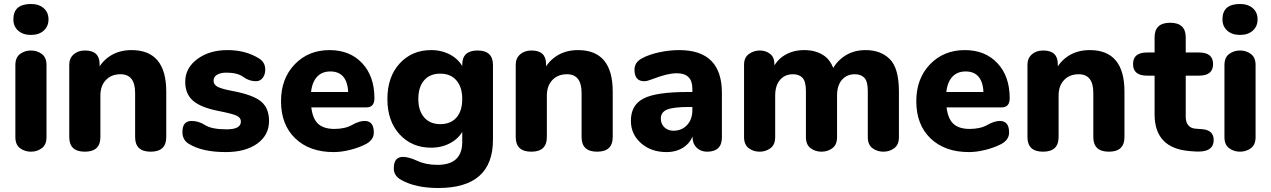

<svg xmlns="http://www.w3.org/2000/svg" viewBox="-20 -754 6368 962"><path d="M135 6Q104 6 80.5 -11.5Q57 -29 57 -67V-428Q57 -466 80.5 -483.5Q104 -501 135 -501Q166 -501 189.5 -483.5Q213 -466 213 -428V-67Q213 -29 189.5 -11.5Q166 6 135 6ZM135 -579Q95 -579 71 -600.5Q47 -622 47 -657Q47 -734 135 -734Q175 -734 199 -713Q223 -692 223 -657Q223 -622 199 -600.5Q175 -579 135 -579Z M405 6Q327 6 327 -67V-430Q327 -462 349 -481.5Q371 -501 406 -501Q479 -501 479 -433V-397L466 -399Q491 -449 535.5 -476Q580 -503 639 -503Q813 -503 813 -295V-67Q813 6 735 6Q657 6 657 -67V-288Q657 -382 584 -382Q538 -382 510.5 -353Q483 -324 483 -275V-67Q483 6 405 6Z M1111 8Q992 8 925 -34Q894 -53 894 -93Q894 -148 940 -148Q975 -148 1008 -127Q1041 -106 1116 -106Q1187 -106 1187 -145Q1187 -164 1166.5 -174Q1146 -184 1075 -198Q987 -215 947.5 -249Q908 -283 908 -344Q908 -413 968.5 -458Q1029 -503 1120 -503Q1211 -503 1278 -461Q1309 -442 1309 -405Q1309 -380 1296 -363.5Q1283 -347 1263 -347Q1228 -347 1199 -368.5Q1170 -390 1114 -390Q1085 -390 1067.5 -379.5Q1050 -369 1050 -350Q1050 -330 1070.5 -319Q1091 -308 1151 -297Q1249 -278 1288.5 -245Q1328 -212 1328 -148Q1328 -77 1269 -34.5Q1210 8 1111 8Z M1652 8Q1531 8 1459.5 -60.5Q1388 -129 1388 -247Q1388 -360 1456.5 -431.5Q1525 -503 1631 -503Q1733 -503 1794.5 -437.5Q1856 -372 1856 -262Q1856 -216 1816 -216H1526L1527 -293H1763L1725 -278Q1725 -396 1635 -396Q1588 -396 1562.5 -362Q1537 -328 1537 -263Q1537 -180 1564.5 -144Q1592 -108 1655 -108Q1709 -108 1744 -128Q1779 -148 1807 -148Q1853 -148 1853 -90Q1853 -54 1815 -33Q1781 -15 1736 -3.5Q1691 8 1652 8Z M2176 188Q2063 188 1991 148Q1953 127 1953 90Q1953 32 1999 32Q2028 32 2071 52Q2114 72 2172 72Q2296 72 2296 -43V-125L2307 -116Q2290 -70 2244.5 -42Q2199 -14 2140 -14Q2044 -14 1982.5 -80.5Q1921 -147 1921 -258Q1921 -369 1982.5 -436Q2044 -503 2140 -503Q2199 -503 2244.5 -475Q2290 -447 2307 -399L2296 -387V-430Q2296 -501 2373 -501Q2450 -501 2450 -428V-54Q2450 188 2176 188ZM2186 -132Q2238 -132 2267 -165Q2296 -198 2296 -258Q2296 -317 2267 -351Q2238 -385 2186 -385Q2134 -385 2105 -351.5Q2076 -318 2076 -258Q2076 -199 2105.5 -165.5Q2135 -132 2186 -132Z M2642 6Q2564 6 2564 -67V-430Q2564 -462 2586 -481.5Q2608 -501 2643 -501Q2716 -501 2716 -433V-397L2703 -399Q2728 -449 2772.5 -476Q2817 -503 2876 -503Q3050 -503 3050 -295V-67Q3050 6 2972 6Q2894 6 2894 -67V-288Q2894 -382 2821 -382Q2775 -382 2747.5 -353Q2720 -324 2720 -275V-67Q2720 6 2642 6Z M3319 8Q3243 8 3192 -36.5Q3141 -81 3141 -149Q3141 -228 3204.5 -260.5Q3268 -293 3423 -293H3465V-218H3432Q3354 -218 3322.5 -205Q3291 -192 3291 -160Q3291 -133 3309 -116Q3327 -99 3354 -99Q3396 -99 3422.5 -127.5Q3449 -156 3449 -202V-310Q3449 -387 3371 -387Q3348 -387 3318.5 -380Q3289 -373 3247 -357Q3234 -352 3225 -349.5Q3216 -347 3208 -347Q3159 -347 3159 -405Q3159 -442 3197 -462Q3232 -481 3283 -492Q3334 -503 3383 -503Q3597 -503 3597 -289V-66Q3597 6 3523 6Q3491 6 3470.5 -14Q3450 -34 3450 -66V-101L3458 -98Q3449 -49 3411.5 -20.5Q3374 8 3319 8Z M3786 6Q3755 6 3731.5 -11.5Q3708 -29 3708 -67V-430Q3708 -466 3732.5 -483.5Q3757 -501 3787 -501Q3817 -501 3838.5 -484Q3860 -467 3860 -433V-395L3847 -401Q3869 -452 3911.5 -477.5Q3954 -503 4010 -503Q4071 -503 4112.5 -472.5Q4154 -442 4168 -366L4145 -394Q4165 -441 4210 -472Q4255 -503 4317 -503Q4393 -503 4438.5 -457.5Q4484 -412 4484 -295V-67Q4484 -29 4460.5 -11.5Q4437 6 4406 6Q4375 6 4351.5 -11.5Q4328 -29 4328 -67V-298Q4328 -346 4311 -364Q4294 -382 4263 -382Q4223 -382 4198.5 -354Q4174 -326 4174 -275V-67Q4174 -29 4150.5 -11.5Q4127 6 4096 6Q4065 6 4041.5 -11.5Q4018 -29 4018 -67V-298Q4018 -346 4001 -364Q3984 -382 3953 -382Q3913 -382 3888.5 -354Q3864 -326 3864 -275V-67Q3864 -29 3840.5 -11.5Q3817 6 3786 6Z M4835 8Q4714 8 4642.5 -60.5Q4571 -129 4571 -247Q4571 -360 4639.5 -431.5Q4708 -503 4814 -503Q4916 -503 4977.5 -437.5Q5039 -372 5039 -262Q5039 -216 4999 -216H4709L4710 -293H4946L4908 -278Q4908 -396 4818 -396Q4771 -396 4745.5 -362Q4720 -328 4720 -263Q4720 -180 4747.5 -144Q4775 -108 4838 -108Q4892 -108 4927 -128Q4962 -148 4990 -148Q5036 -148 5036 -90Q5036 -54 4998 -33Q4964 -15 4919 -3.5Q4874 8 4835 8Z M5206 6Q5128 6 5128 -67V-430Q5128 -462 5150 -481.5Q5172 -501 5207 -501Q5280 -501 5280 -433V-397L5267 -399Q5292 -449 5336.5 -476Q5381 -503 5440 -503Q5614 -503 5614 -295V-67Q5614 6 5536 6Q5458 6 5458 -67V-288Q5458 -382 5385 -382Q5339 -382 5311.5 -353Q5284 -324 5284 -275V-67Q5284 6 5206 6Z M5969 5 5941 3Q5853 -4 5809 -50Q5765 -96 5765 -181V-567Q5765 -640 5843 -640Q5921 -640 5921 -567V-169Q5921 -141 5934.5 -125.5Q5948 -110 5973 -109L6001 -107Q6061 -103 6061 -53Q6061 11 5969 5ZM5727 -375Q5657 -375 5657 -433Q5657 -491 5727 -491H5988Q6058 -491 6058 -433Q6058 -375 5988 -375Z M6193 6Q6162 6 6138.5 -11.5Q6115 -29 6115 -67V-428Q6115 -466 6138.5 -483.5Q6162 -501 6193 -501Q6224 -501 6247.5 -483.5Q6271 -466 6271 -428V-67Q6271 -29 6247.5 -11.5Q6224 6 6193 6ZM6193 -579Q6153 -579 6129 -600.5Q6105 -622 6105 -657Q6105 -734 6193 -734Q6233 -734 6257 -713Q6281 -692 6281 -657Q6281 -622 6257 -600.5Q6233 -579 6193 -579Z"/></svg>

Font: Nunito VF Beta Light
Style: Regular
Weight: 300
Designer: Vernon Adams
Foundry: newtypography
Version: Version 3.001